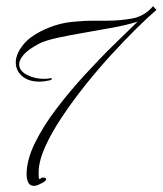

<svg xmlns="http://www.w3.org/2000/svg" viewBox="-20 -545 526 621"><path d="M90 56Q76 56 71 44.5Q66 33 66 19Q66 -27 92.5 -81.5Q119 -136 161.5 -192Q204 -248 253 -301.5Q302 -355 347.5 -399.5Q393 -444 425 -475Q390 -464 344 -455.5Q298 -447 251 -439Q204 -431 165 -422.5Q126 -414 105 -403Q71 -385 56.5 -368Q42 -351 42 -337Q42 -316 67 -303Q92 -290 121 -290Q127 -290 133 -290.5Q139 -291 144 -292H146Q148 -292 148 -291.5Q148 -291 148 -291Q148 -287 140 -285Q131 -283 123 -282Q115 -281 107 -281Q72 -281 51.5 -299Q31 -317 31 -343Q31 -371 56.5 -402Q82 -433 139 -456Q174 -470 211 -474Q248 -478 283 -478H325Q370 -478 409 -485.5Q448 -493 475 -525L486 -513Q459 -490 420.5 -452Q382 -414 339 -367Q296 -320 255 -268.5Q214 -217 180 -166Q146 -115 125.5 -69Q105 -23 105 13V19Q105 23 105.5 29Q106 35 109 34Q111 33 112.5 31.5Q114 30 117 29Q120 29 124.5 30Q129 31 129 36Q128 41 115 47.5Q102 54 98 55Q95 56 90 56Z"/></svg>

Font: Inspiration
Style: Regular
Weight: 400
Designer: Robert E. Leuschke
Foundry: Robert E. Leuschke
Version: Version 2.010; ttfautohint (v1.8.3)